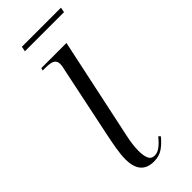

<svg xmlns="http://www.w3.org/2000/svg" viewBox="-218 -677 719 719"><g transform="rotate(-45 141.5 -317.0)"><path d="M122 10Q52 10 52 -72Q52 -95 57 -125Q62 -155 69 -188L127 -466Q132 -484 132 -498Q132 -512 121.5 -519Q111 -526 82 -526H68L71 -536H204L120 -141Q113 -111 111 -91Q109 -71 109 -59Q109 -34 115.5 -19Q122 -4 140 -4Q155 -4 170 -15.5Q185 -27 200 -46L207 -39Q189 -17 169.5 -3.5Q150 10 122 10ZM72 -624 76 -644H283L279 -624Z"/></g></svg>

Font: Noto Serif Display ExtraCondensed Light
Style: Italic
Weight: 300
Width: 2
Italic angle: -12°
Designer: Monotype Design Team
Foundry: Monotype Imaging Inc.
Version: Version 2.009